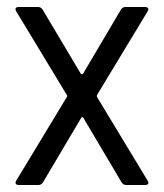

<svg xmlns="http://www.w3.org/2000/svg" viewBox="-20 -526 466 546"><path d="M26 -12 170 -250Q172 -253 170 -256L26 -494Q24 -498 24 -500Q24 -506 33 -506H89Q96 -506 101 -499L210 -316Q211 -315 213 -315Q215 -315 216 -316L324 -499Q329 -506 336 -506H393Q399 -506 401 -502.5Q403 -499 400 -494L256 -256Q255 -253 256 -250L400 -12Q402 -8 402 -6Q402 0 393 0H338Q331 0 326 -7L217 -191Q216 -193 214 -193Q212 -193 211 -191L102 -7Q97 0 90 0H33Q27 0 25 -3.5Q23 -7 26 -12Z"/></svg>

Font: Barlow Semi Condensed
Style: Regular
Weight: 400
Width: 4
Designer: Jeremy Tribby
Foundry: Tribby Type
Version: Version 1.408;December 10, 2018;FontCreator 11.5.0.2430 64-b